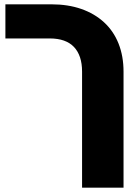

<svg xmlns="http://www.w3.org/2000/svg" viewBox="-20 -629 647 889"><path d="M360 240V-297Q360 -335 350.5 -363.5Q341 -392 322.5 -411.5Q304 -431 276 -441Q248 -451 210 -451H5V-609H218Q295 -609 356.5 -587.5Q418 -566 462 -525.5Q506 -485 529 -427Q552 -369 552 -297V240Z"/></svg>

Font: Noto Sans Hebrew Black
Style: Regular
Weight: 900
Designer: Monotype Design Team
Foundry: Monotype Imaging Inc.
Version: Version 2.003